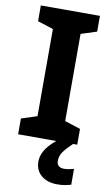

<svg xmlns="http://www.w3.org/2000/svg" viewBox="-102 -765 606 1048"><g transform="rotate(10 200.5 -241.0)"><path d="M363.9 0H36.3V-87.4L123.4 -115.5V-598.7L36.3 -626.6V-714H363.9V-626.6L276.8 -598.7V-115.5L363.9 -87.4ZM274.8 104.4Q274.8 124 285.8 133Q296.9 142.1 315.5 142.1Q330.1 142.1 345.2 139Q360.4 135.9 369.6 133V220.8Q354.4 225.4 336.1 228.8Q317.8 232.2 293.6 232.2Q238.1 232.2 204.6 203.8Q171 175.5 171 126.6Q171 101.3 182.8 76.4Q194.6 51.5 218.2 27.1Q241.8 2.7 276.5 -21.1L340.9 0Q306.9 32 290.8 55.1Q274.8 78.3 274.8 104.4Z"/></g></svg>

Font: Noto Sans Khmer UI
Style: Regular
Weight: 400
Designer: Danh Hong and the Monotype Design Team
Foundry: Monotype Imaging Inc.
Version: Version 2.002